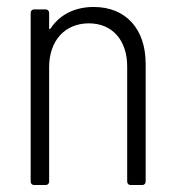

<svg xmlns="http://www.w3.org/2000/svg" viewBox="-20 -531 504 551"><path d="M249 -511C196 -511 152 -490 125 -449C123 -446 121 -447 121 -451V-494C121 -500 117 -504 111 -504H78C72 -504 68 -500 68 -494V-10C68 -4 72 0 78 0H111C117 0 121 -4 121 -10V-338C121 -414 166 -464 235 -464C302 -464 345 -416 345 -340V-10C345 -4 349 0 355 0H388C394 0 398 -4 398 -10V-348C398 -448 341 -511 249 -511Z"/></svg>

Font: Barlow Semi Condensed Light
Style: Regular
Weight: 300
Width: 4
Designer: Jeremy Tribby
Foundry: Tribby Type
Version: Version 1.422;hotconv 1.0.109;makeotfexe 2.5.65596